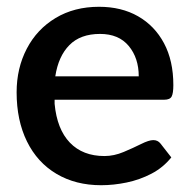

<svg xmlns="http://www.w3.org/2000/svg" viewBox="-20 -539 559 566"><path d="M278 7Q203 7 146.5 -26.5Q90 -60 59.5 -122Q29 -184 29 -267Q29 -338 59 -395.5Q89 -453 144 -486Q199 -519 272 -519Q338 -519 387 -491Q436 -463 463.5 -411.5Q491 -360 491 -288Q491 -264 486 -254.5Q481 -245 464 -245H141Q141 -242 141 -239Q141 -236 141 -233Q148 -158 186 -118.5Q224 -79 288 -79Q316 -79 344.5 -91Q373 -103 396 -114.5Q419 -126 432 -126Q445 -126 453 -116L485 -75Q461 -45 426.5 -27Q392 -9 353.5 -1Q315 7 278 7ZM143 -314H389Q389 -368 359.5 -403.5Q330 -439 275 -439Q217 -439 184.5 -406Q152 -373 143 -314Z"/></svg>

Font: Aleo SemiBold
Style: Regular
Weight: 600
Designer: Alessio Laiso
Foundry: Alessio Laiso
Version: Version 2.001;gftools[0.9.29]